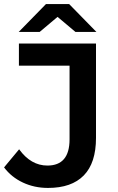

<svg xmlns="http://www.w3.org/2000/svg" viewBox="-33 -914 580 944"><path d="M-13 -91 61 -180Q119 -100 200 -100Q309 -100 309 -229V-591H60V-700H439V-236Q439 -113 379 -51.5Q319 10 203 10Q136 10 79.5 -16.5Q23 -43 -13 -91ZM338 -757 250 -831 162 -757H59L193 -894H307L441 -757Z"/></svg>

Font: mBank SemiBold
Style: Regular
Weight: 600
Designer: Julieta Ulanovsky
Foundry: Julieta Ulanovsky
Version: Version 7.200